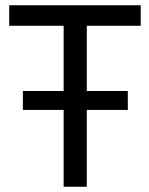

<svg xmlns="http://www.w3.org/2000/svg" viewBox="-20 -710 568 730"><path d="M67 -292V-364H466V-292ZM222 0V-612H15V-690H515V-612H310V0Z"/></svg>

Font: Cairo Play Medium
Style: Regular
Weight: 500
Version: Version 3.119